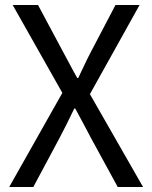

<svg xmlns="http://www.w3.org/2000/svg" viewBox="-20 -753 613 773"><path d="M17 0H114L220 -198C239 -234 258 -272 279 -316H283C307 -272 327 -234 346 -198L454 0H556L342 -374L542 -733H445L347 -546C329 -512 315 -481 295 -439H291C267 -481 252 -512 233 -546L133 -733H31L231 -379Z"/></svg>

Font: Noto Sans CJK KR Regular
Style: Regular
Weight: 400
Designer: Ryoko NISHIZUKA (kana & ideographs); Paul D. Hunt (Latin, Greek & Cyrillic); Wenlong ZHANG (bopomofo); Sandoll Communica
Foundry: Adobe Systems Incorporated
Version: Version 1.004;PS 1.004;hotconv 1.0.82;makeotf.lib2.5.63406